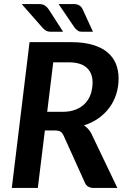

<svg xmlns="http://www.w3.org/2000/svg" viewBox="-20 -932 640 952"><path d="M38.5 0ZM202.5 -285H253C265.3 -285 274.4 -283.1 280.2 -279.2C286.1 -275.4 291 -269.2 295 -260.5L401 -26C408.3 -8.7 423.2 0 445.5 0H562L433 -269.5C423.7 -287.2 411.3 -300.8 396 -310.5C423 -318.8 447.1 -330.5 468.2 -345.5C489.4 -360.5 507.4 -378 522.2 -398C537.1 -418 548.4 -440.2 556.2 -464.8C564.1 -489.2 568 -515.5 568 -543.5C568 -569.8 563.5 -594 554.5 -616C545.5 -638 531.5 -656.9 512.5 -672.8C493.5 -688.6 469.1 -700.9 439.2 -709.8C409.4 -718.6 373.7 -723 332 -723H126.5L38.5 0H167.5ZM244 -623H320C360.3 -623 390.2 -614.2 409.8 -596.5C429.2 -578.8 439 -554.3 439 -523C439 -502.7 436 -483.7 430 -466C424 -448.3 414.8 -432.9 402.5 -419.8C390.2 -406.6 374.6 -396.2 355.8 -388.8C336.9 -381.2 314.5 -377.5 288.5 -377.5H214ZM344 -912H270.5L351.5 -792.5C357.2 -786.8 362.3 -782.4 367 -779.2C371.7 -776.1 378.3 -774.5 387 -774.5H441L390 -885.5C386.3 -893.8 380.8 -900.3 373.5 -905C366.2 -909.7 356.3 -912 344 -912ZM172.5 -912H87.5L192.5 -792.5C198.2 -786.5 204 -782 210 -779C216 -776 223.3 -774.5 232 -774.5H293L221.5 -885.5C216.2 -893.5 209.8 -899.9 202.2 -904.8C194.8 -909.6 184.8 -912 172.5 -912Z"/></svg>

Font: Lato
Style: Bold Italic
Weight: 700
Italic angle: -7°
Designer: Lukasz Dziedzic
Foundry: tyPoland Lukasz Dziedzic
Version: Version 2.007; 2014-02-27